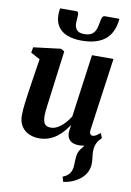

<svg xmlns="http://www.w3.org/2000/svg" viewBox="-110 -864 807 1180"><g transform="rotate(10 294.0 -274.5)"><path d="M370.5 248.5 361 218Q383 209 395 197.2Q407 185.5 413 169Q419 153.5 419 133Q419 112.5 421 90.5Q422.5 55 440 33.2Q457.5 11.5 471 -6.5L547 -48.5Q532 -30 525 -9.5Q518 11 518.5 34Q518.5 48.5 521.2 67.8Q524 87 524 105.5Q524 136 510.8 162Q497.5 188 472 207.5Q451.5 223.5 426 234Q400.5 244.5 370.5 248.5ZM176.5 10.5Q144 10.5 115.2 -1.8Q86.5 -14 68 -40.8Q49.5 -67.5 49 -111Q49 -128 50.8 -149.2Q52.5 -170.5 55.5 -194Q58.5 -217.5 62 -241.2Q65.5 -265 68.5 -286L96.5 -468.5L39 -499.5L45 -534L215.5 -555L237.5 -542L204.5 -287Q202 -266.5 199 -244.2Q196 -222 193.2 -201Q190.5 -180 188.8 -162.5Q187 -145 187 -133.5Q187 -109 192.2 -94.2Q197.5 -79.5 208.5 -73Q219.5 -66.5 236.5 -66.5Q259 -66.5 281 -79.5Q303 -92.5 322.2 -113.2Q341.5 -134 355.5 -157L409.5 -549H543.5L480.5 -97.5Q478 -79 483.5 -70.5Q489 -62 498.5 -62Q507.5 -62 518 -67.5Q528.5 -73 545 -87.5L558 -58.5Q551 -48 533 -31.8Q515 -15.5 488 -2.8Q461 10 427 10Q390 10 372 -5.8Q354 -21.5 352 -47.5Q351.5 -50.5 351.8 -56.8Q352 -63 353 -70.8Q354 -78.5 355 -86.5Q356 -94.5 357 -101.5L355.5 -102Q342 -81.5 324.5 -61.2Q307 -41 285 -24.8Q263 -8.5 236 1Q209 10.5 176.5 10.5ZM267.5 -798.5Q277.5 -798.5 279.8 -790.8Q282 -783 281.5 -771Q281.5 -762 280.2 -751Q279 -740 279 -731Q278 -702.5 291.8 -685.5Q305.5 -668.5 339 -668.5Q372.5 -668.5 389 -681.5Q405.5 -694.5 412.2 -715.2Q419 -736 422.5 -760Q424.5 -775 429.5 -786.8Q434.5 -798.5 446 -798.5H536Q536 -794.5 536 -790.2Q536 -786 534.5 -780Q522 -700 470.5 -663Q419 -626 330 -626Q278 -626 240 -640.8Q202 -655.5 182 -686.2Q162 -717 163 -764.5Q163 -772.5 164 -781.2Q165 -790 167 -798.5Z"/></g></svg>

Font: Merriweather 48pt
Style: Bold Italic
Weight: 700
Italic angle: -7.8°
Version: Version 2.101